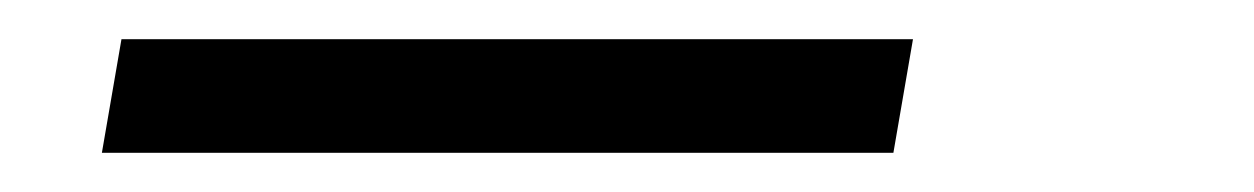

<svg xmlns="http://www.w3.org/2000/svg" viewBox="-20 -20 640 98"><path d="M32 58 42 0H446L436 58Z"/></svg>

Font: Iosevka Curly Slab LtExObl
Style: Regular
Weight: 300
Width: 7
Italic angle: -9°
Monospace: yes
Designer: Belleve Invis
Foundry: Belleve Invis
Version: Version 11.1.0; ttfautohint (v1.8.3)